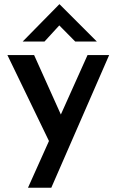

<svg xmlns="http://www.w3.org/2000/svg" viewBox="-20 -683 550 906"><path d="M112 203 393 -423H495L222 203ZM221 3 15 -423H141L307 -54ZM335 -487 248 -575 278 -583 190 -487H87L260 -663H261L437 -487Z"/></svg>

Font: Josefin Sans Thin SemiBold
Style: Regular
Weight: 600
Version: Version 2.000